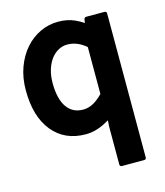

<svg xmlns="http://www.w3.org/2000/svg" viewBox="-109 -595 768 891"><g transform="rotate(-15 275.0 -150.0)"><path d="M333 -496.1Q343.8 -491.2 353.3 -485.8Q362.8 -480.5 372.1 -474.1L375 -492.7Q376 -495.6 378.7 -498Q381.3 -500.5 384.8 -500.5H474.1Q478 -500.5 480.7 -497.8Q483.4 -495.1 483.4 -491.2V202.1Q483.4 206.1 480.7 208.7Q478 211.4 474.1 211.4H365.7Q361.8 211.4 359.1 208.7Q356.4 206.1 356.4 202.1V21L358.4 -10.3L330.1 4.9Q310.5 14.6 288.3 20.3Q266.1 25.9 243.7 25.9Q142.6 25.9 84.5 -45.4Q26.4 -116.7 26.4 -242.7Q26.4 -303.7 44.9 -353.5Q63.5 -403.3 94.5 -438.5Q125.5 -473.6 166.5 -492.9Q207.5 -512.2 252.9 -512.2Q297.9 -512.2 333 -496.1ZM155.3 -243.7Q155.3 -167.5 182.9 -127.7Q210.4 -87.9 261.2 -87.9Q287.1 -87.9 310.8 -101.1Q334.5 -114.3 356.4 -137.7V-362.8Q314.5 -398.9 266.6 -398.9Q244.6 -398.9 224.4 -388.2Q204.1 -377.4 188.7 -357.2Q173.3 -336.9 164.3 -308.1Q155.3 -279.3 155.3 -243.7Z"/></g></svg>

Font: Pyidaungsu ZawDecode
Style: Bold
Weight: 700
Designer: Sun Tun
Foundry: Your Own Font Foundry
Version: Version 2.50